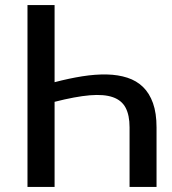

<svg xmlns="http://www.w3.org/2000/svg" viewBox="-20 -738 679 758"><path d="M195.5 -413.5Q252.5 -428.5 304.8 -436.8Q357 -445 401.8 -444Q446.5 -443 482.8 -431.2Q519 -419.5 544.5 -394.8Q570 -370 584 -330.8Q598 -291.5 598 -235V0H491.5V-235.5Q491.5 -283 476 -312.5Q460.5 -342 425.8 -354.2Q391 -366.5 334.5 -361.8Q278 -357 195.5 -336V0H88.5V-718H195.5Z"/></svg>

Font: Lato 2
Style: Regular
Weight: 500
Designer: Lukasz Dziedzic with Adam Twardoch and Botio Nikoltchev
Foundry: tyPoland Lukasz Dziedzic
Version: Version 2.015; 2015-08-06; http://www.latofonts.com/